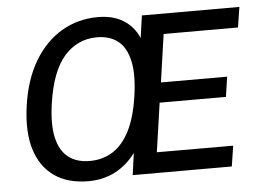

<svg xmlns="http://www.w3.org/2000/svg" viewBox="-52 -800 1180 877"><g transform="rotate(-5 538.0 -361.5)"><path d="M1075 -723 1060.5 -630H719.5L688 -410.5H991.5L978 -319H674L641.5 -94.5L991.5 -94L977 0H522.5L536.5 -100.5Q496.5 -46.5 441.5 -18.2Q386.5 10 319.5 10Q224.5 10 162.5 -33.8Q100.5 -77.5 75.8 -159.8Q51 -242 68 -359Q85 -477 134.8 -560.5Q184.5 -644 259.5 -688.5Q334.5 -733 427.5 -733Q494.5 -733 541.8 -704.5Q589 -676 613.5 -621L628 -723ZM333.5 -81.5Q392.5 -81.5 438.8 -110.5Q485 -139.5 516.2 -200.8Q547.5 -262 561.5 -358.5Q576 -456.5 562.2 -519.2Q548.5 -582 510.8 -611.8Q473 -641.5 414 -641.5Q325.5 -641.5 265 -573.5Q204.5 -505.5 183 -358.5Q169 -262.5 183.2 -201.2Q197.5 -140 235.8 -110.8Q274 -81.5 333.5 -81.5Z"/></g></svg>

Font: Public Sans Thin Medium
Style: Italic
Weight: 500
Italic angle: -8°
Version: Version 2.001